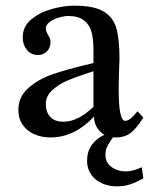

<svg xmlns="http://www.w3.org/2000/svg" viewBox="-20 -472 535 673"><path d="M477.1 114.3 482.4 153.3Q455.6 168 435.1 174.6Q414.6 181.2 388.7 181.2Q361.3 181.2 337.6 170.7Q314 160.2 299.6 139.9Q285.2 119.6 285.2 91.8Q285.2 59.1 301.5 36.1Q317.9 13.2 346.2 0.5Q329.6 -8.8 319.8 -25.1Q310.1 -41.5 309.1 -63Q277.8 -28.8 239 -9.5Q200.2 9.8 156.7 9.8Q126.5 9.8 100.8 -1.2Q75.2 -12.2 59.8 -34.2Q44.4 -56.2 44.4 -86.9Q44.4 -133.3 80.1 -164.1Q115.7 -194.8 162.1 -210.9Q208.5 -227.1 275.4 -243.2Q281.2 -244.1 307.6 -251V-297.4Q307.6 -334 301 -359.4Q294.4 -384.8 274.7 -400.4Q254.9 -416 218.3 -416Q205.6 -416 187 -410.6Q168.5 -405.3 154.5 -395.3Q140.6 -385.3 140.6 -372.1Q140.6 -366.7 142.6 -361.6Q144.5 -356.4 148.9 -348.6Q153.3 -341.3 155.3 -335.9Q157.2 -330.6 157.2 -324.7Q157.2 -305.2 144.8 -292.2Q132.3 -279.3 112.8 -279.3Q88.4 -279.3 74 -297.4Q59.6 -315.4 59.6 -340.8Q59.6 -378.9 89.4 -403.8Q119.1 -428.7 161.4 -440.4Q203.6 -452.1 240.2 -452.1Q309.1 -452.1 343 -431.9Q377 -411.6 387.9 -372.8Q398.9 -334 398.9 -264.2L397.9 -239.7Q397.5 -229 396.7 -204.1Q396 -179.2 396 -158.2Q396 -48.3 418.9 -48.3Q435.5 -48.3 461.9 -82L482.4 -60.1Q460.9 -24.9 439.9 -7.6Q418.9 9.8 384.8 9.8Q378.9 9.8 376 9.3Q371.1 17.1 368.2 21Q358.9 34.7 354.2 45.2Q349.6 55.7 349.6 70.8Q349.6 98.1 371.1 113.5Q392.6 128.9 421.4 128.9Q443.8 128.9 477.1 114.3ZM307.6 -222.2Q300.3 -219.7 289.1 -216.3Q247.1 -202.6 217.3 -190.2Q187.5 -177.7 164.1 -156.7Q140.6 -135.7 140.6 -107.4Q140.6 -78.6 156.5 -62Q172.4 -45.4 201.2 -45.4Q230 -45.4 256.8 -59.8Q283.7 -74.2 307.6 -97.7Z"/></svg>

Font: Radley
Style: Regular
Weight: 400
Designer: Vernon Adams
Foundry: Vernon Adams
Version: Version 1.003; ttfautohint (v1.6)